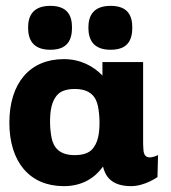

<svg xmlns="http://www.w3.org/2000/svg" viewBox="-20 -626 585 656"><path d="M152 -456C212 -456 226 -491 226 -532C226 -571 212 -606 152 -606C92 -606 76 -571 76 -532C76 -491 92 -456 152 -456ZM358 -456C418 -456 432 -491 432 -532C432 -571 418 -606 358 -606C298 -606 282 -571 282 -532C282 -491 298 -456 358 -456ZM198 10C261 10 304 -18 332 -57C339 -26 359 10 428 10C475 10 518 -21 518 -21L520 -96C483 -79 471 -92 470 -115C469 -126 469 -137 469 -147V-414H330V-368C299 -400 255 -424 198 -424C82 -424 12 -342 12 -207C12 -73 81 10 198 10ZM235 -96C184 -96 163 -121 156 -156C153 -173 151 -191 151 -208C151 -245 155 -282 179 -305C191 -316 210 -322 235 -322C287 -322 308 -297 315 -262C318 -245 320 -227 320 -208C320 -173 316 -136 292 -113C280 -102 261 -96 235 -96Z"/></svg>

Font: OSH Darker Grotesque Black
Style: Regular
Weight: 900
Designer: Gabriel Lam
Foundry: TypeRant
Version: Version 1.000;Glyphs 3.1.1 (3148)